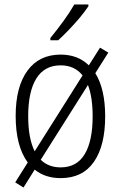

<svg xmlns="http://www.w3.org/2000/svg" viewBox="-20 -786 540 858"><path d="M85 52 48 29 104 -60Q50 -133 50 -268Q50 -398 102.5 -470Q155 -542 251 -542Q328 -542 377 -494L427 -573L464 -551L406 -459Q450 -388 450 -266Q450 -135 399.5 -62.5Q349 10 251 10Q182 10 135 -28ZM106 -267Q106 -167 135 -110L349 -449Q313 -494 251 -494Q179 -494 142.5 -435.5Q106 -377 106 -267ZM251 -38Q323 -38 358.5 -97Q394 -156 394 -266Q394 -352 373 -406L162 -72Q197 -38 251 -38ZM205 -616Q236 -654 264 -692.5Q292 -731 312 -766H375V-758Q360 -735 336.5 -707Q313 -679 287 -652Q261 -625 240 -606H205Z"/></svg>

Font: Noto Sans Mono ExtraCondensed Light
Style: Regular
Weight: 300
Width: 2
Designer: Monotype Design Team
Foundry: Monotype Imaging Inc.
Version: Version 2.014; ttfautohint (v1.8.4.7-5d5b)